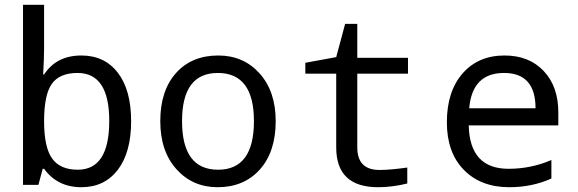

<svg xmlns="http://www.w3.org/2000/svg" viewBox="-20 -780 2440 810"><path d="M166 -67.9H160.2L142.1 0H77.1V-759.8H166V-576.2Q166 -536.6 162.1 -465.8H166Q218.3 -545.9 323.2 -545.9Q421.4 -545.9 477.3 -472.9Q533.2 -399.9 533.2 -269Q533.2 -137.2 477.1 -63.7Q420.9 9.8 323.2 9.8Q222.2 9.8 166 -67.9ZM166 -269Q166 -158.2 200 -111.1Q233.9 -64 308.1 -64Q440.9 -64 440.9 -270Q440.9 -472.2 307.1 -472.2Q231.4 -472.2 198.7 -426.3Q166 -380.4 166 -269Z M897.9 9.8Q792.5 9.8 724.4 -66.2Q656.2 -142.1 656.2 -269Q656.2 -397.5 722.4 -471.7Q788.6 -545.9 900.9 -545.9Q1007.3 -545.9 1075.2 -470.2Q1143.1 -394.5 1143.1 -269Q1143.1 -139.6 1076.2 -64.9Q1009.3 9.8 897.9 9.8ZM899.9 -64Q1051.3 -64 1051.3 -269Q1051.3 -472.2 898.9 -472.2Q748 -472.2 748 -269Q748 -64 899.9 -64Z M1698.2 -73.2V-5.9Q1634.8 9.8 1575.2 9.8Q1398.4 9.8 1398.4 -158.2V-469.2H1268.1V-515.1L1398.4 -539.1L1436 -679.2H1487.3V-536.1H1701.2V-469.2H1487.3V-158.2Q1487.3 -63 1581.1 -63Q1626.5 -63 1698.2 -73.2Z M2335.4 -251H1957.5Q1961.4 -67.9 2125.5 -67.9Q2220.7 -67.9 2306.2 -105V-26.9Q2225.1 9.8 2128.4 9.8Q2008.8 9.8 1937 -63.2Q1865.2 -136.2 1865.2 -264.2Q1865.2 -394 1931.4 -470Q1997.6 -545.9 2108.4 -545.9Q2211.9 -545.9 2273.7 -480.5Q2335.4 -415 2335.4 -306.2ZM1959.5 -323.2H2239.3Q2239.3 -472.2 2106.4 -472.2Q1972.2 -472.2 1959.5 -323.2Z"/></svg>

Font: WenQuanYi Micro Hei Mono
Style: Regular
Weight: 400
Foundry: Ascender Corporation
Version: Version 0.2.0-beta